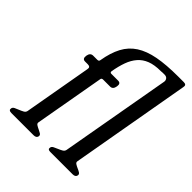

<svg xmlns="http://www.w3.org/2000/svg" viewBox="-199 -833 952 952"><g transform="rotate(45 276.5 -357.5)"><path d="M492 -16Q489 -1 470 -1H313Q294 -1 297 -15Q298 -24 308 -29Q318 -34 330 -39Q342 -44 351.5 -49.5Q361 -55 363 -65L466 -646Q468 -656 462 -664.5Q456 -673 442 -673Q421 -673 419 -672H417Q373 -672 343.5 -660.5Q314 -649 294.5 -626.5Q275 -604 263.5 -572Q252 -540 245 -499Q244 -489 253 -489H301Q321 -489 317 -465Q313 -440 294 -440H245Q234 -440 233 -431L168 -64Q166 -55 174.5 -49.5Q183 -44 193 -39.5Q203 -35 211 -30Q219 -25 218 -16Q215 -1 196 -1H40Q20 -1 23 -16Q24 -25 34.5 -30Q45 -35 56.5 -39.5Q68 -44 78 -49.5Q88 -55 90 -65L153 -422Q157 -440 137 -440H118Q98 -440 102 -465Q106 -489 126 -489H155Q166 -489 167 -499Q177 -559 199 -600.5Q221 -642 259.5 -667Q298 -692 356 -703Q414 -714 498 -714H537Q557 -714 552 -694L441 -64Q439 -55 447.5 -49.5Q456 -44 466.5 -39.5Q477 -35 485 -30Q493 -25 492 -16Z"/></g></svg>

Font: Jura
Style: Italic
Weight: 400
Designer: Ed Merritt
Foundry: Ten by Twenty
Version: Version 1.007